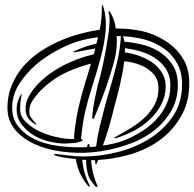

<svg xmlns="http://www.w3.org/2000/svg" viewBox="-20 -749 782 773"><path d="M480 -502Q477 -474 471 -446Q462 -399 450 -355.5Q438 -312 432 -286Q420 -238 403 -188Q398 -174 394 -163Q401 -164 408 -165Q453 -173 483 -185Q519 -200 552 -221Q586 -242 611 -270Q636 -297 651 -331Q666 -365 666 -404Q666 -450 642 -480Q619 -510 584 -527Q549 -544 508 -551Q494 -553 483 -555V-538Q497 -536 514 -532Q548 -524 578 -507Q607 -491 627 -464Q647 -437 647 -400Q647 -361 629 -328Q612 -295 584 -269Q556 -242 520 -223Q484 -204 447 -193Q443 -192 441 -193Q439 -193 440 -194Q441 -196 447 -199Q476 -215 506 -233Q537 -252 562 -275Q586 -298 602 -327Q618 -356 618 -393Q618 -427 600 -449Q582 -470 555 -483Q529 -495 499 -500Q489 -501 480 -502ZM311 -106Q312 -90 316 -72Q324 -35 340 -4Q343 2 342 2Q340 2 338 1Q336 0 335 0Q307 -33 294 -72Q288 -92 285 -109L272 -110Q253 -112 235 -115Q218 -118 205 -122Q197 -125 198 -127Q198 -130 206 -129Q226 -127 256 -123Q287 -119 317 -119Q381 -119 451 -136Q521 -153 579 -189Q637 -224 675 -279Q713 -334 713 -410Q713 -461 692 -496Q672 -532 638 -555Q605 -578 562 -590Q520 -601 475 -603Q479 -593 481 -581Q510 -579 542 -572Q584 -563 618 -543Q652 -522 674 -489Q696 -456 696 -407Q696 -345 666 -297Q637 -249 589 -215Q541 -181 479 -162Q417 -142 353 -136Q289 -130 227 -139Q165 -147 117 -170Q69 -192 39 -229Q10 -265 10 -315Q10 -369 31 -414Q51 -459 85 -494Q120 -530 165 -556Q210 -582 260 -600Q310 -617 362 -626Q372 -628 381 -629Q381 -630 382 -631Q391 -679 390 -723Q390 -728 392 -729Q393 -729 394.5 -726Q396 -723 396 -722Q410 -674 405 -622.5Q400 -571 385.5 -517Q371 -463 353 -407Q335 -351 322 -296Q314 -261 310 -223Q308 -205 306 -189Q313 -188 313 -185Q313 -181 304 -179Q295 -176 284 -174L260 -172Q248 -171 242 -171Q213 -171 179 -179Q145 -187 116 -204Q87 -222 67 -248Q47 -274 47 -310Q47 -336 59 -359Q67 -375 67 -370Q67 -365 65 -355Q61 -335 61 -310Q61 -281 83 -259Q105 -237 135 -222Q166 -207 199 -199Q232 -191 254 -190Q267 -189 278 -189Q278 -210 282 -234Q287 -276 296 -316Q309 -371 326 -426Q337 -460 346 -493Q319 -486 292 -476Q254 -463 219 -443Q185 -423 157 -397Q137 -380 118 -354Q98 -329 98 -301Q98 -286 104 -277Q110 -268 118 -259Q126 -251 126 -248Q126 -245 115 -253Q100 -263 92 -276Q83 -290 83 -310Q83 -333 92 -353Q101 -372 114 -389Q142 -425 182 -453Q221 -481 266 -500Q311 -520 357 -530Q358 -531 358 -532Q361 -543 364 -554Q361 -553 359 -553Q324 -547 288 -540Q279 -538 275 -539Q270 -539 284 -545Q325 -564 368 -573Q372 -586 375 -599Q335 -594 303 -585Q262 -574 215 -549Q167 -524 125 -489Q84 -453 56 -409Q29 -365 29 -316Q29 -269 55 -238Q80 -207 120 -188Q160 -169 211 -162Q262 -155 312 -156Q321 -156 330 -157Q331 -158 331 -159Q333 -170 337 -170Q338 -170 340 -165Q341 -162 341 -157Q354 -158 367 -159Q373 -205 385 -253Q403 -328 426 -404Q440 -451 452 -501Q463 -548 467 -603Q458 -604 450 -604Q451 -578 449 -553Q446 -527 441 -508Q427 -454 406.5 -396Q386 -338 364 -286Q363 -284 360 -276.5Q357 -269 353 -270Q351 -270 351.5 -278.5Q352 -287 352 -290Q353 -302 356 -320Q359 -338 363 -357Q367 -376 371 -394Q375 -412 379 -425Q381 -431 385.5 -449.5Q390 -468 395.5 -494Q401 -520 406.5 -550Q412 -580 416 -608Q420 -636 421 -659Q422 -682 418 -695Q416 -699 417 -701.5Q418 -704 419 -704Q421 -704 422 -701.5Q423 -699 425 -697Q436 -680 442 -656Q445 -645 446 -634H459Q505 -634 555 -623Q605 -611 646 -584Q688 -558 715 -516Q742 -474 742 -414Q742 -334 706 -276Q671 -217 615 -179Q559 -141 488 -123Q431 -108 375 -105Q374 -102 373 -100Q371 -95 369 -90.5Q367 -86 366 -88Q364 -88 363.5 -93Q363 -98 363 -103V-104H347V-100Q348 -85 351 -71Q356 -39 371 -4Q372 -2 372.5 1Q373 4 371 4Q369 4 365 2Q363 1 362 -1Q349 -16 341.5 -29Q334 -42 329 -71Q327 -82 327 -99V-105Q319 -105 312 -106Z"/></svg>

Font: mr_AkronimG
Style: Regular
Weight: 400
Version: Version 1.002 April 14, 2020